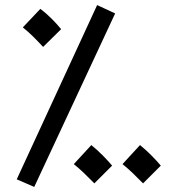

<svg xmlns="http://www.w3.org/2000/svg" viewBox="-20 -710 690 757"><path d="M115 27 434 -657 363 -690 46 -3ZM150 -525 221 -595C199 -622 170 -652 139 -675L70 -602C102 -576 119 -558 150 -525ZM352 13 422 -57C400 -83 371 -113 340 -138L271 -63C303 -37 320 -19 352 13ZM544 13 614 -57C592 -83 563 -113 532 -138L463 -63C495 -37 512 -19 544 13Z"/></svg>

Font: Noto Sans Arabic UI XCn Md
Style: Regular
Weight: 500
Width: 2
Designer: Monotype Design Team, Nadine Chahine and Nizar Qandah
Foundry: Monotype Imaging Inc.
Version: Version 2.010